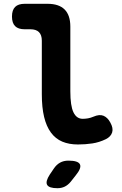

<svg xmlns="http://www.w3.org/2000/svg" viewBox="-20 -750 640 1010"><path d="M350 -270Q350 -193 366.5 -159Q383 -125 415 -125Q429 -125 443 -127.5Q457 -130 471 -136Q503 -150 524.5 -141Q546 -132 560 -106Q577 -76 570 -53.5Q563 -31 537 -18Q502 -1 465.5 4.5Q429 10 390 10Q343 10 307.5 -5Q272 -20 248 -52.5Q224 -85 212 -135Q200 -185 200 -254V-536Q200 -566 185 -581Q170 -596 140 -596H110Q76 -596 59.5 -612.5Q43 -629 43 -663Q43 -697 59.5 -713.5Q76 -730 110 -730H230Q290 -730 320 -700Q350 -670 350 -610ZM242 168 263 137Q277 116 296 105.5Q315 95 340 95Q391 95 400.5 114.5Q410 134 378 173L352 206Q338 223 321 231.5Q304 240 282 240Q238 240 228 222.5Q218 205 242 168Z"/></svg>

Font: Maple Mono NL ExtraBold
Style: Regular
Weight: 800
Monospace: yes
Designer: subframe7536
Version: Version 7.000